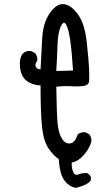

<svg xmlns="http://www.w3.org/2000/svg" viewBox="-20 -785 540 928"><path d="M347 123Q321 119 301 98.5Q281 78 273.5 48Q266 18 264 -16Q241 -30 216 -65.5Q191 -101 183.5 -168Q176 -235 176 -372Q135 -374 108.5 -394.5Q82 -415 77 -459Q72 -503 90 -526Q107 -542 131 -538L150 -528Q162 -513 160 -491Q147 -475 153 -462.5Q159 -450 176 -450Q180 -524 184 -600Q188 -676 222 -723.5Q256 -771 291.5 -764.5Q327 -758 358.5 -713Q390 -668 399.5 -579.5Q409 -491 410.5 -454Q412 -417 411 -396Q410 -375 389 -370.5Q368 -366 328.5 -368Q289 -370 252 -366Q254 -228 259 -183Q264 -138 280.5 -113Q297 -88 320 -92Q343 -96 356 -136Q370 -147 392 -146L411 -136Q425 -120 421 -97Q409 -62 382.5 -33Q356 -4 327 0Q325 24 333 44.5Q341 65 358.5 58Q376 51 399 51Q413 57 419 70V86Q405 109 347 123ZM333 -444Q327 -538 319.5 -589.5Q312 -641 300.5 -664.5Q289 -688 274.5 -658.5Q260 -629 258 -567Q256 -505 252 -442Z"/></svg>

Font: Kosefont JP
Style: Regular
Weight: 400
Designer: Nozomi Seto 瀬戸のぞみ
Version: Version 3.00;June 19, 2020